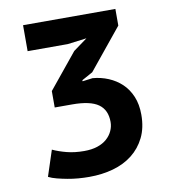

<svg xmlns="http://www.w3.org/2000/svg" viewBox="-81 -769 752 852"><g transform="rotate(-10 295.5 -343.0)"><path d="M251 -103Q285 -103 310.5 -111.5Q336 -120 353 -135Q370 -150 379 -169.5Q388 -189 388 -210Q388 -264 351.5 -290Q315 -316 234 -316H155V-390L284 -548L347 -594L261 -583H80V-700H496V-625L346 -441L297 -414V-409L343 -415Q380 -412 413.5 -398Q447 -384 472.5 -360Q498 -336 513 -300.5Q528 -265 528 -218Q528 -159 506.5 -115.5Q485 -72 448 -43Q411 -14 361 0Q311 14 253 14Q229 14 204 12Q179 10 155 5.5Q131 1 109.5 -4.5Q88 -10 72 -18L110 -134Q138 -121 173 -112Q208 -103 251 -103Z"/></g></svg>

Font: PT Sans Caption
Style: Bold
Weight: 700
Designer: A.Korolkova, O.Umpeleva, V.Yefimov
Foundry: ParaType Ltd
Version: Version 2.003W OFL